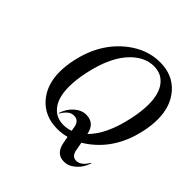

<svg xmlns="http://www.w3.org/2000/svg" viewBox="-226 -916 1211 1211"><g transform="rotate(45 380.0 -310.5)"><path d="M354.5 9.8Q241.7 9.8 174.8 -65.4Q109.4 -139.6 109.4 -256.3Q109.4 -308.1 122.1 -368.7Q164.1 -564.9 303.7 -671.9Q402.3 -747.1 515.1 -747.1Q627.9 -747.1 694.3 -671.9Q759.8 -597.7 759.8 -480.5Q759.8 -428.7 747.1 -368.7Q705.6 -172.4 565.4 -65.4Q544.4 -49.3 522.9 -36.6L532.7 18.1Q541.5 67.4 579.6 67.4Q604 67.4 623.3 50.5Q642.6 33.7 655.3 9.8H659.7Q643.1 62 606.7 94Q570.3 126 528.8 126Q459 126 443.4 43.5L435.1 -1Q393.6 9.8 354.5 9.8ZM510.7 -102.1Q597.2 -187.5 635.7 -368.2Q652.3 -446.3 652.3 -506.3Q652.3 -587.4 622.6 -637.2Q583 -702.1 505.6 -702.1Q428.2 -702.1 360.8 -637.2Q272.5 -551.8 233.4 -369.1Q217.3 -293.9 217.3 -231Q217.3 -149.9 247.1 -100.1Q286.6 -35.2 363.8 -35.2Q396 -35.2 426.3 -46.4L421.4 -75.7Q413.1 -125 369.1 -125Q344.7 -125 325.7 -108.2Q306.6 -91.3 293.5 -67.4H289.1Q305.7 -119.6 342.3 -151.6Q378.9 -183.6 420.4 -183.6Q495.1 -183.6 510.7 -102.1Z"/></g></svg>

Font: Modern Antiqua
Style: Book Oblique
Weight: 400
Italic angle: -12°
Designer: Wojciech Kalinowski "wmk69" (wmk69@o2.pl)
Foundry: Wojciech Kalinowski "wmk69" (wmk69@o2.pl)
Version: Version 3.1.0; 2021-05-28